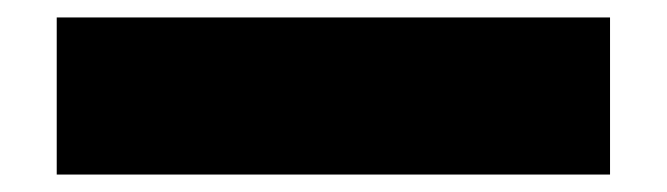

<svg xmlns="http://www.w3.org/2000/svg" viewBox="-20 -19 764 220"><path d="M45 181V1H679V181Z"/></svg>

Font: Encode Sans Expanded Expanded Black
Style: Regular
Weight: 900
Width: 7
Designer: Multiple Designers
Foundry: Impallari Type
Version: Version 3.000; ttfautohint (v1.8.3) -l 8 -r 50 -G 200 -x 14 